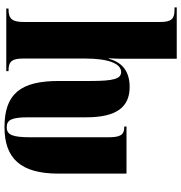

<svg xmlns="http://www.w3.org/2000/svg" viewBox="4 -804 808 856"><g transform="rotate(90 408.0 -376.0)"><path d="M547 8C686 8 754 -64 754 -232V-536H544V-526H546C581 -526 592 -509 592 -456V-108C592 -27 581 -2 547 -2C514 -2 503 -25 503 -99V-357C503 -492 457 -550 368 -550C295 -550 257 -514 242 -457H240C242 -486 242 -515 242 -544V-760H13V-750H25C65 -750 78 -735 78 -686V-78C78 -26 64 -10 21 -10H18V0H297V-10H294C254 -10 241 -26 241 -75V-352C241 -457 264 -512 301 -512C331 -512 341 -480 341 -377V-234C341 -65 397 8 547 8Z"/></g></svg>

Font: Noto Serif Display ExtraCondensed Black
Style: Regular
Weight: 900
Width: 2
Designer: Monotype Design Team
Foundry: Monotype Imaging Inc.
Version: Version 2.009